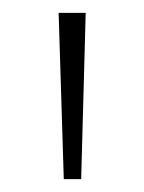

<svg xmlns="http://www.w3.org/2000/svg" viewBox="-20 -734 223 298"><path d="M113 -714H71L79 -456H106Z"/></svg>

Font: Noto Sans Myanmar ExtraLight
Style: Regular
Weight: 200
Designer: Monotype Design Team
Foundry: Monotype Imaging Inc.
Version: Version 2.107